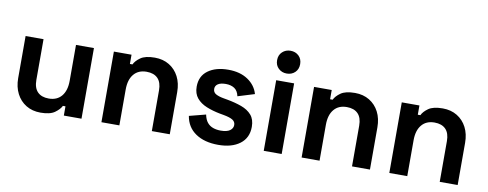

<svg xmlns="http://www.w3.org/2000/svg" viewBox="-62 -1014 3377 1328"><g transform="rotate(10 1627.0 -350.0)"><path d="M259 8Q201 8 157.5 -18.5Q114 -45 90 -92Q66 -139 66 -200V-496H192V-210Q192 -154 219.5 -126Q247 -98 298 -98Q356 -98 388 -136.5Q420 -175 420 -244V-496H546V0H422V-65H404Q392 -40 359 -16Q326 8 259 8Z M812 0H686V-496H810V-431H828Q840 -457 873 -480.5Q906 -504 973 -504Q1031 -504 1074.5 -477.5Q1118 -451 1142 -404.5Q1166 -358 1166 -296V0H1040V-286Q1040 -342 1012.5 -370Q985 -398 934 -398Q876 -398 844 -359.5Q812 -321 812 -252Z M1508 14Q1411 14 1349 -28Q1287 -70 1274 -148L1390 -178Q1397 -143 1413.5 -123Q1430 -103 1454.5 -94.5Q1479 -86 1508 -86Q1552 -86 1573 -101.5Q1594 -117 1594 -140Q1594 -163 1574 -175.5Q1554 -188 1510 -196L1482 -201Q1430 -211 1387 -228.5Q1344 -246 1318 -277Q1292 -308 1292 -357Q1292 -431 1346 -470.5Q1400 -510 1488 -510Q1571 -510 1626 -473Q1681 -436 1698 -376L1581 -340Q1573 -378 1548.5 -394Q1524 -410 1488 -410Q1452 -410 1433 -397.5Q1414 -385 1414 -363Q1414 -339 1434 -327.5Q1454 -316 1488 -310L1516 -305Q1572 -295 1617.5 -278.5Q1663 -262 1689.5 -231.5Q1716 -201 1716 -149Q1716 -71 1659.5 -28.5Q1603 14 1508 14Z M1952 0H1826V-496H1952ZM1889 -554Q1855 -554 1831.5 -576Q1808 -598 1808 -634Q1808 -670 1831.5 -692Q1855 -714 1889 -714Q1924 -714 1947 -692Q1970 -670 1970 -634Q1970 -598 1947 -576Q1924 -554 1889 -554Z M2218 0H2092V-496H2216V-431H2234Q2246 -457 2279 -480.5Q2312 -504 2379 -504Q2437 -504 2480.5 -477.5Q2524 -451 2548 -404.5Q2572 -358 2572 -296V0H2446V-286Q2446 -342 2418.5 -370Q2391 -398 2340 -398Q2282 -398 2250 -359.5Q2218 -321 2218 -252Z M2834 0H2708V-496H2832V-431H2850Q2862 -457 2895 -480.5Q2928 -504 2995 -504Q3053 -504 3096.5 -477.5Q3140 -451 3164 -404.5Q3188 -358 3188 -296V0H3062V-286Q3062 -342 3034.5 -370Q3007 -398 2956 -398Q2898 -398 2866 -359.5Q2834 -321 2834 -252Z"/></g></svg>

Font: Space Grotesk Variable Light
Style: Regular
Weight: 300
Designer: Florian Karsten
Foundry: Florian Karsten
Version: Version 2.000